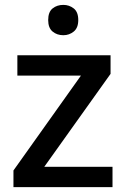

<svg xmlns="http://www.w3.org/2000/svg" viewBox="-20 -765 516 785"><path d="M440 0H35V-68L311 -456H51V-539H432V-463L161 -83H440ZM239 -745Q263 -745 281.5 -730.5Q300 -716 300 -683Q300 -651 281.5 -636Q263 -621 239 -621Q213 -621 195 -636Q177 -651 177 -683Q177 -716 195 -730.5Q213 -745 239 -745Z"/></svg>

Font: Noto Sans Adlam Unjoined Medium
Style: Regular
Weight: 500
Version: Version 3.001